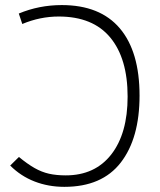

<svg xmlns="http://www.w3.org/2000/svg" viewBox="-20 -723 626 753"><path d="M232.4 9.8Q169.9 9.8 115.7 -11.2Q61.5 -32.2 20 -73.7L54.2 -107.4Q87.4 -80.1 115.2 -64.2Q143.1 -48.3 172.1 -41.7Q201.2 -35.2 237.8 -35.2Q352.5 -35.2 416.5 -117.4Q480.5 -199.7 480.5 -344.2Q480.5 -493.7 412.4 -575.9Q344.2 -658.2 210.4 -658.2Q137.2 -658.2 67.4 -628.9L53.7 -669.9Q133.3 -703.1 222.2 -703.1Q372.6 -703.1 450 -611.8Q527.3 -520.5 527.3 -348.1Q527.3 -180.7 453.6 -85.4Q379.9 9.8 232.4 9.8Z"/></svg>

Font: Caskaydia Cove ExtraLight
Style: Regular
Weight: 200
Monospace: yes
Designer: Aaron Bell
Foundry: Saja Typeworks
Version: Version 4.300; ttfautohint (v1.8.3)